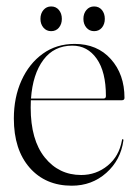

<svg xmlns="http://www.w3.org/2000/svg" viewBox="-20 -580 436 610"><path d="M375.5 -269Q375.5 -261.5 367 -261.5H78Q77.5 -250 77.5 -238Q77.5 -135.5 122.2 -79.8Q167 -24 238 -24Q285.5 -24 322 -53.8Q358.5 -83.5 367.5 -134.5Q368 -138 369.5 -138Q372.5 -138 372 -133.5Q363.5 -71.5 317.8 -30.8Q272 10 208 10Q124.5 10 74.2 -47.2Q24 -104.5 24 -203.5Q24 -270.5 48.2 -324.2Q72.5 -378 115.8 -409.2Q159 -440.5 217 -440.5Q289 -440.5 332.2 -392.2Q375.5 -344 375.5 -269ZM210 -435Q151.5 -435 117.8 -389.8Q84 -344.5 78.5 -267H309Q316.5 -267 316.5 -275Q316.5 -352 287.2 -393.5Q258 -435 210 -435ZM142.5 -481Q127.5 -481 118 -492.2Q108.5 -503.5 108.5 -520Q108.5 -537 118 -548.2Q127.5 -559.5 142.5 -559.5Q158 -559.5 167.2 -548.2Q176.5 -537 176.5 -520Q176.5 -503.5 167.2 -492.2Q158 -481 142.5 -481ZM279 -481Q264 -481 254.5 -492.2Q245 -503.5 245 -520Q245 -537 254.5 -548.2Q264 -559.5 279 -559.5Q294.5 -559.5 303.8 -548.2Q313 -537 313 -520Q313 -503.5 303.8 -492.2Q294.5 -481 279 -481Z"/></svg>

Font: Fraunces 144pt S000 Light
Style: Regular
Weight: 300
Version: Version 1.000; ttfautohint (v1.8.3)